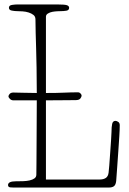

<svg xmlns="http://www.w3.org/2000/svg" viewBox="-20 -841 580 861"><path d="M51 -28Q67 -28 83.5 -28.5Q100 -29 113 -32Q126 -35 134.5 -41Q143 -47 143 -58Q143 -70 143.5 -105.5Q144 -141 144 -189Q144 -237 144.5 -290.5Q145 -344 145 -391H40Q31 -391 24.5 -397.5Q18 -404 18 -409Q18 -414 23.5 -420Q29 -426 40 -426Q57 -426 85.5 -425Q114 -424 145 -424Q145 -489 144 -537.5Q143 -586 142 -624Q141 -662 140 -693Q139 -724 139 -754Q139 -767 130 -774Q121 -781 108.5 -785Q96 -789 81.5 -790Q67 -791 57 -791Q46 -791 33 -793.5Q20 -796 20 -806Q20 -817 34 -819Q48 -821 57 -821H239Q271 -821 280.5 -817.5Q290 -814 290 -806Q290 -795 277.5 -793Q265 -791 253 -791Q248 -791 237 -790.5Q226 -790 215 -788Q204 -786 195 -780.5Q186 -775 186 -766V-424Q236 -424 267.5 -425.5Q299 -427 331 -427Q336 -427 341 -422Q346 -417 346 -412Q346 -407 340.5 -399.5Q335 -392 319 -392Q293 -392 258 -391.5Q223 -391 186 -391V-36H427Q444 -36 454.5 -43Q465 -50 467 -67Q468 -73 470 -98.5Q472 -124 474 -154Q476 -184 478 -211.5Q480 -239 480 -249Q480 -272 483 -285.5Q486 -299 498 -299Q503 -299 510 -294.5Q517 -290 517 -279Q517 -261 515 -229.5Q513 -198 510.5 -162Q508 -126 505.5 -90.5Q503 -55 501 -29Q499 -12 491 -6Q483 0 468 0H40Q23 0 19.5 -3Q16 -6 16 -11Q16 -28 51 -28Z"/></svg>

Font: Life Savers
Style: Regular
Weight: 400
Designer: Pablo Impallari, Rodrigo Fuenzalida, Brenda Gallo
Foundry: Pablo Impallari, Rodrigo Fuenzalida, Brenda Gallo
Version: Version 3.001; ttfautohint (v0.95) -l 8 -r 50 -G 200 -x 14 -